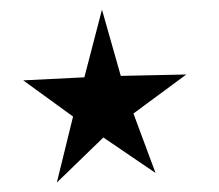

<svg xmlns="http://www.w3.org/2000/svg" viewBox="-20 -438 456 399"><path d="M155.3 -277.3 191.9 -418 231 -280.3 367.2 -283.2 257.3 -202.1 303.2 -78.6 194.8 -152.3 98.1 -58.6 131.8 -195.8 28.3 -271Z"/></svg>

Font: Dehalvi Khush Khat
Style: Regular
Weight: 400
Version: Version 002.500